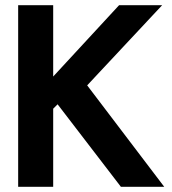

<svg xmlns="http://www.w3.org/2000/svg" viewBox="-20 -720 662 740"><path d="M50 0V-700H185V-425L439 -700H605L316 -391L613 0H446L202 -318L185 -301V0Z"/></svg>

Font: DM Sans 9pt 36pt
Style: Bold
Weight: 700
Version: Version 4.004;gftools[0.9.30]